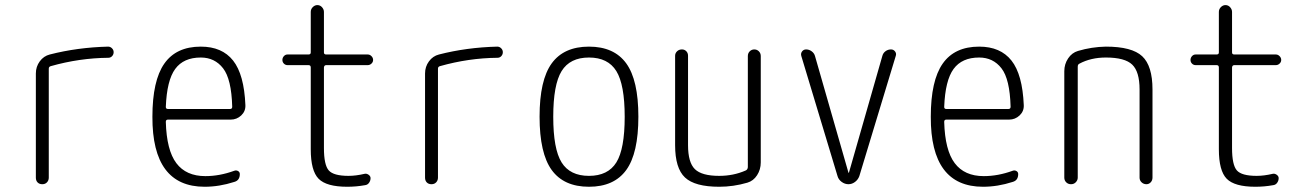

<svg xmlns="http://www.w3.org/2000/svg" viewBox="-20 -710 5040 740"><path d="M118.2 -25.4V-426.8Q118.2 -453.1 133.3 -473.6Q148.4 -494.1 171.9 -500Q278.3 -527.3 396.5 -530.3Q405.3 -530.3 411.6 -523.9Q418 -517.6 418 -508.8Q418 -500 412.1 -493.7Q406.2 -487.3 397.5 -487.3Q286.1 -486.3 175.8 -455.1Q168 -453.1 168 -445.3V-25.4Q168 -14.6 161.1 -7.3Q154.3 0 143.1 0Q131.8 0 125 -6.8Q118.2 -13.7 118.2 -25.4Z M753.9 -488.3Q687.5 -488.3 655.3 -444.3Q623 -400.4 619.1 -297.9Q619.1 -290 627 -290H867.2Q875 -290 875 -298.8Q872.1 -405.3 839.8 -446.8Q807.6 -488.3 753.9 -488.3ZM768.6 9.8Q566.4 9.8 567.4 -259.8Q567.4 -399.4 613.3 -464.8Q659.2 -530.3 753.9 -530.3Q835.9 -530.3 878.4 -476.6Q920.9 -422.9 925.8 -304.7Q926.8 -281.2 909.7 -265.1Q892.6 -249 869.1 -249H627Q619.1 -249 619.1 -240.2Q622.1 -130.9 659.7 -81.1Q697.3 -31.2 771.5 -31.2Q826.2 -31.2 882.8 -51.8Q890.6 -54.7 897.5 -50.8Q904.3 -46.9 904.3 -39.1Q904.3 -14.6 882.8 -8.8Q825.2 9.8 768.6 9.8Z M1087.9 -459Q1080.1 -459 1074.2 -464.8Q1068.4 -470.7 1068.4 -479Q1068.4 -487.3 1074.2 -493.7Q1080.1 -500 1087.9 -500H1168.9Q1177.7 -500 1177.7 -507.8V-664.1Q1177.7 -674.8 1185.5 -682.6Q1193.4 -690.4 1203.1 -690.4Q1213.9 -690.4 1221.2 -682.1Q1228.5 -673.8 1228.5 -664.1V-507.8Q1228.5 -500 1237.3 -500H1397.5Q1405.3 -500 1411.6 -493.7Q1418 -487.3 1418 -479Q1418 -470.7 1411.6 -464.8Q1405.3 -459 1397.5 -459H1237.3Q1229.5 -459 1228.5 -450.2V-139.6Q1228.5 -74.2 1247.1 -53.2Q1265.6 -32.2 1323.2 -32.2Q1351.6 -32.2 1384.8 -40Q1392.6 -42 1400.4 -36.6Q1408.2 -31.2 1408.2 -23.4Q1408.2 -13.7 1402.3 -5.4Q1396.5 2.9 1385.7 3.9Q1352.5 9.8 1318.4 9.8Q1238.3 9.8 1208 -21Q1177.7 -51.8 1177.7 -134.8V-450.2Q1177.7 -459 1168.9 -459Z M1618.2 -25.4V-426.8Q1618.2 -453.1 1633.3 -473.6Q1648.4 -494.1 1671.9 -500Q1778.3 -527.3 1896.5 -530.3Q1905.3 -530.3 1911.6 -523.9Q1918 -517.6 1918 -508.8Q1918 -500 1912.1 -493.7Q1906.2 -487.3 1897.5 -487.3Q1786.1 -486.3 1675.8 -455.1Q1668 -453.1 1668 -445.3V-25.4Q1668 -14.6 1661.1 -7.3Q1654.3 0 1643.1 0Q1631.8 0 1625 -6.8Q1618.2 -13.7 1618.2 -25.4Z M2355.5 -436Q2323.2 -488.3 2250 -488.3Q2176.8 -488.3 2144.5 -436Q2112.3 -383.8 2112.3 -259.8Q2112.3 -135.7 2144.5 -84Q2176.8 -32.2 2250 -32.2Q2323.2 -32.2 2355.5 -84Q2387.7 -135.7 2387.7 -259.8Q2387.7 -383.8 2355.5 -436ZM2393.6 -54.7Q2346.7 9.8 2250 9.8Q2153.3 9.8 2106.4 -54.7Q2059.6 -119.1 2059.6 -260.3Q2059.6 -401.4 2106.4 -465.8Q2153.3 -530.3 2250 -530.3Q2346.7 -530.3 2393.6 -465.8Q2440.4 -401.4 2440.4 -260.3Q2440.4 -119.1 2393.6 -54.7Z M2752 9.8Q2658.2 9.8 2620.1 -25.9Q2582 -61.5 2582 -150.4V-495.1Q2582 -504.9 2589.4 -512.2Q2596.7 -519.5 2608.4 -519.5Q2618.2 -519.5 2625 -512.7Q2631.8 -505.9 2631.8 -495.1V-150.4Q2631.8 -84 2658.2 -58.1Q2684.6 -32.2 2752 -32.2Q2806.6 -32.2 2853.5 -52.7Q2861.3 -55.7 2862.3 -65.4V-494.1Q2862.3 -504.9 2869.6 -512.2Q2877 -519.5 2887.2 -519.5Q2897.5 -519.5 2904.8 -512.2Q2912.1 -504.9 2912.1 -494.1V-84Q2912.1 -56.6 2897.9 -34.7Q2883.8 -12.7 2860.4 -5.9Q2806.6 9.8 2752 9.8Z M3208 -31.2 3068.4 -494.1Q3065.4 -503.9 3071.3 -511.7Q3077.1 -519.5 3086.9 -519.5Q3098.6 -519.5 3108.4 -512.2Q3118.2 -504.9 3121.1 -494.1L3250 -44.9Q3250 -43.9 3251 -43.9Q3252 -43.9 3252 -44.9L3380.9 -495.1Q3383.8 -505.9 3393.1 -512.7Q3402.3 -519.5 3414.1 -519.5Q3423.8 -519.5 3429.7 -511.7Q3435.5 -503.9 3432.6 -495.1L3292 -31.2Q3287.1 -17.6 3275.4 -8.8Q3263.7 0 3250 0Q3236.3 0 3224.1 -8.8Q3211.9 -17.6 3208 -31.2Z M3753.9 -488.3Q3687.5 -488.3 3655.3 -444.3Q3623 -400.4 3619.1 -297.9Q3619.1 -290 3627 -290H3867.2Q3875 -290 3875 -298.8Q3872.1 -405.3 3839.8 -446.8Q3807.6 -488.3 3753.9 -488.3ZM3768.6 9.8Q3566.4 9.8 3567.4 -259.8Q3567.4 -399.4 3613.3 -464.8Q3659.2 -530.3 3753.9 -530.3Q3835.9 -530.3 3878.4 -476.6Q3920.9 -422.9 3925.8 -304.7Q3926.8 -281.2 3909.7 -265.1Q3892.6 -249 3869.1 -249H3627Q3619.1 -249 3619.1 -240.2Q3622.1 -130.9 3659.7 -81.1Q3697.3 -31.2 3771.5 -31.2Q3826.2 -31.2 3882.8 -51.8Q3890.6 -54.7 3897.5 -50.8Q3904.3 -46.9 3904.3 -39.1Q3904.3 -14.6 3882.8 -8.8Q3825.2 9.8 3768.6 9.8Z M4082 -25.4V-435.5Q4082 -462.9 4096.7 -484.9Q4111.3 -506.8 4134.8 -513.7Q4187.5 -529.3 4242.2 -530.3Q4342.8 -530.3 4382.3 -493.2Q4421.9 -456.1 4421.9 -365.2V-25.4Q4421.9 -14.6 4415 -7.3Q4408.2 0 4398.4 0Q4387.7 0 4379.9 -7.3Q4372.1 -14.6 4372.1 -25.4V-365.2Q4372.1 -433.6 4343.8 -460.9Q4315.4 -488.3 4242.2 -488.3Q4184.6 -488.3 4140.6 -464.8Q4133.8 -461.9 4133.8 -453.1V-25.4Q4133.8 -15.6 4126.5 -7.8Q4119.1 0 4107.9 0Q4096.7 0 4089.4 -7.3Q4082 -14.6 4082 -25.4Z M4587.9 -459Q4580.1 -459 4574.2 -464.8Q4568.4 -470.7 4568.4 -479Q4568.4 -487.3 4574.2 -493.7Q4580.1 -500 4587.9 -500H4668.9Q4677.7 -500 4677.7 -507.8V-664.1Q4677.7 -674.8 4685.5 -682.6Q4693.4 -690.4 4703.1 -690.4Q4713.9 -690.4 4721.2 -682.1Q4728.5 -673.8 4728.5 -664.1V-507.8Q4728.5 -500 4737.3 -500H4897.5Q4905.3 -500 4911.6 -493.7Q4918 -487.3 4918 -479Q4918 -470.7 4911.6 -464.8Q4905.3 -459 4897.5 -459H4737.3Q4729.5 -459 4728.5 -450.2V-139.6Q4728.5 -74.2 4747.1 -53.2Q4765.6 -32.2 4823.2 -32.2Q4851.6 -32.2 4884.8 -40Q4892.6 -42 4900.4 -36.6Q4908.2 -31.2 4908.2 -23.4Q4908.2 -13.7 4902.3 -5.4Q4896.5 2.9 4885.7 3.9Q4852.5 9.8 4818.4 9.8Q4738.3 9.8 4708 -21Q4677.7 -51.8 4677.7 -134.8V-450.2Q4677.7 -459 4668.9 -459Z"/></svg>

Font: Rounded Mgen+ 1mn light
Style: Regular
Weight: 200
Designer: [Source Han Sans]
Ryoko NISHIZUKA  (kana & ideographs); Paul D. Hunt (Latin, Greek & Cyrillic); Wenlong ZHANG  (bopomofo
Version: Version 1.059.20150602